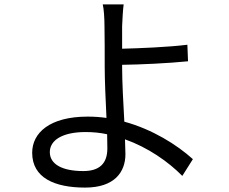

<svg xmlns="http://www.w3.org/2000/svg" viewBox="-20 -805 1040 871"><path d="M466 -196 467 -132C467 -63 431 -29 358 -29C262 -29 206 -60 206 -115C206 -170 265 -206 368 -206C401 -206 434 -203 466 -196ZM541 -785H446C451 -767 454 -722 454 -686C455 -643 455 -561 455 -502C455 -443 459 -351 463 -270C435 -274 407 -276 378 -276C205 -276 126 -202 126 -112C126 2 228 46 366 46C499 46 549 -24 549 -106L547 -173C651 -136 743 -72 807 -7L855 -83C783 -148 672 -218 544 -253C539 -340 534 -437 534 -502V-511C616 -512 744 -518 833 -527L830 -602C740 -591 613 -586 534 -584V-686C535 -716 538 -764 541 -785Z"/></svg>

Font: Noto Sans Mono CJK HK
Style: Regular
Weight: 400
Designer: Ryoko NISHIZUKA 西塚涼子 (kana, bopomofo & ideographs); Paul D. Hunt (Latin, Greek & Cyrillic); Sandoll Communications 산돌커뮤니
Foundry: Adobe
Version: Version 2.004;hotconv 1.0.118;makeotfexe 2.5.65603